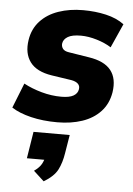

<svg xmlns="http://www.w3.org/2000/svg" viewBox="-56 -561 618 893"><g transform="rotate(5 253.0 -114.5)"><path d="M221 11Q153 11 97.5 -2.5Q42 -16 7 -39L53 -155Q90 -135 136.5 -122Q183 -109 229 -109Q267 -109 286 -120Q305 -131 308 -150Q311 -166 301 -176Q291 -186 270 -190L177 -204Q105 -215 75 -255.5Q45 -296 55 -359Q63 -411 96 -447Q129 -483 181 -501Q233 -519 296 -519Q353 -519 403 -507.5Q453 -496 488 -470L438 -358Q410 -376 370.5 -388Q331 -400 296 -400Q255 -400 235 -388Q215 -376 212 -357Q210 -343 218 -332Q226 -321 247 -318L341 -303Q414 -292 444.5 -253.5Q475 -215 465 -150Q456 -96 422.5 -60Q389 -24 337 -6.5Q285 11 221 11ZM182 290 133 245Q157 228 167 210.5Q177 193 181 170L213 190H95L115 65H284L270 150Q263 196 246 229Q229 262 182 290Z"/></g></svg>

Font: Mulish ExtraLight Black
Style: Italic
Weight: 900
Italic angle: -9°
Version: Version 3.603